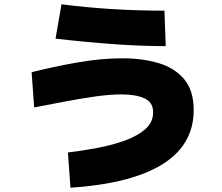

<svg xmlns="http://www.w3.org/2000/svg" viewBox="-20 -819 1040 899"><path d="M310 60 298 -105Q366 -113 436.5 -126.5Q507 -140 566 -161.5Q625 -183 661 -215Q697 -247 697 -293Q697 -340 656.5 -358.5Q616 -377 550 -377Q495 -377 427.5 -367.5Q360 -358 286.5 -344Q213 -330 140 -316L128 -481Q232 -507 342.5 -526.5Q453 -546 553 -546Q647 -546 722.5 -523.5Q798 -501 842.5 -448Q887 -395 887 -303Q887 -197 823.5 -120.5Q760 -44 631.5 1.5Q503 47 310 60ZM756 -603Q645 -603 517 -612Q389 -621 240 -638L268 -799Q383 -784 504.5 -776.5Q626 -769 750 -769Z"/></svg>

Font: Murecho Thin Black
Style: Regular
Weight: 900
Version: Version 1.010